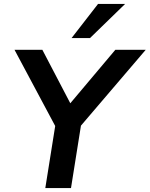

<svg xmlns="http://www.w3.org/2000/svg" viewBox="-20 -959 763 979"><path d="M211 0 269 -364 281 -280 54 -705H196L345 -420H328L568 -705H723L360 -280L400 -364L342 0ZM345 -765 480 -939H618L439 -765Z"/></svg>

Font: Nunito Sans 10pt
Style: Bold Italic
Weight: 700
Italic angle: -9°
Designer: Vernon Adams
Foundry: Vernon Adams
Version: Version 3.101;gftools[0.9.27]